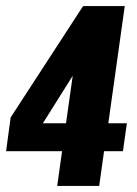

<svg xmlns="http://www.w3.org/2000/svg" viewBox="-33 -611 451 631"><path d="M155 0 171 -114H-13L2 -225L240 -591H377L323 -206H384L371 -114H309L293 0ZM108 -206H184L206 -362Z"/></svg>

Font: Alumni Sans ExtraBold
Style: Italic
Weight: 800
Italic angle: -8°
Designer: Robert E. Leuschke
Foundry: Robert E. Leuschke
Version: Version 1.016